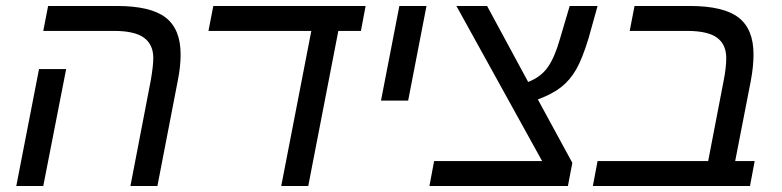

<svg xmlns="http://www.w3.org/2000/svg" viewBox="-20 -619 2601 639"><path d="M124 0H34.2L109.9 -389.2H200.2ZM414.1 0 481.9 -352.1Q490.2 -400.4 490.2 -425.8Q490.2 -470.7 459.2 -493.4Q428.2 -516.1 359.9 -516.1H124L140.1 -599.1H369.1Q481 -599.1 531 -560.8Q581.1 -522.5 581.1 -438Q581.1 -396.5 571.8 -351.1L503.9 0Z M1005.9 0H916L1016.1 -516.1H673.8L689.9 -599.1H1196.8L1181.2 -516.1H1106Z M1309.1 -599.1H1399.4L1338.4 -284.2H1248Z M1870.1 0H1409.2L1424.8 -83H1784.2L1499 -599.1H1601.1L1737.8 -346.2Q1780.3 -362.8 1803.2 -395.5Q1826.2 -428.2 1843.8 -490.2L1876 -599.1H1968.8L1939 -492.2Q1918 -423.3 1897.5 -387.7Q1877 -352.1 1847.4 -328.9Q1817.9 -305.7 1770 -288.1L1884.8 -77.1Z M2075.7 -516.1 2091.8 -599.1H2275.9Q2387.7 -599.1 2437.7 -560.8Q2487.8 -522.5 2487.8 -438Q2487.8 -398.4 2479 -351.1L2426.8 -83H2491.7L2476.1 0H1953.1L1968.8 -83H2336.9L2388.7 -352.1Q2397 -393.6 2397 -425.8Q2397 -471.2 2366.2 -493.7Q2335.4 -516.1 2267.1 -516.1Z"/></svg>

Font: Liberation Sans
Style: Italic
Weight: 400
Italic angle: -12°
Designer: Steve Matteson
Foundry: Ascender Corporation
Version: Version 2.1.5